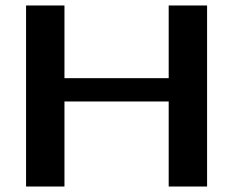

<svg xmlns="http://www.w3.org/2000/svg" viewBox="-20 -680 850 700"><path d="M75 0V-660H215V-395H595V-660H735V0H595V-310H215V0Z"/></svg>

Font: Xolonium
Style: Regular
Weight: 400
Designer: Severin Meyer
Version: Version 4.2